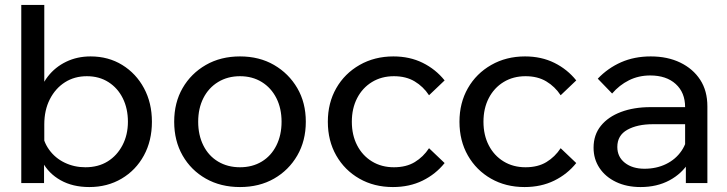

<svg xmlns="http://www.w3.org/2000/svg" viewBox="-20 -740 2938 776"><path d="M158 0H66V-720H159V-344H136Q144 -393 173.5 -431Q203 -469 247.5 -490.5Q292 -512 346 -512Q418 -512 474 -477.5Q530 -443 562 -383.5Q594 -324 594 -248Q594 -171 561.5 -111.5Q529 -52 471.5 -18Q414 16 341 16Q274 16 225 -11.5Q176 -39 151 -86.5Q126 -134 131 -193L150 -212Q154 -169 178.5 -135Q203 -101 241.5 -82.5Q280 -64 325 -64Q377 -64 415 -87.5Q453 -111 475 -153Q497 -195 497 -248Q497 -301 476.5 -342.5Q456 -384 418.5 -408Q381 -432 331 -432Q281 -432 242.5 -407.5Q204 -383 181.5 -339Q159 -295 159 -237V-132L158 -129Z M950 16Q872 16 812 -18Q752 -52 718 -111.5Q684 -171 684 -248Q684 -325 718 -384Q752 -443 812 -477.5Q872 -512 950 -512Q1028 -512 1087.5 -477.5Q1147 -443 1181.5 -384Q1216 -325 1216 -248Q1216 -171 1181.5 -111.5Q1147 -52 1087.5 -18Q1028 16 950 16ZM950 -64Q1000 -64 1038 -87Q1076 -110 1097 -152Q1118 -194 1118 -248Q1118 -302 1097 -343.5Q1076 -385 1038 -408.5Q1000 -432 950 -432Q900 -432 861.5 -408.5Q823 -385 802 -343.5Q781 -302 781 -248Q781 -194 802 -152Q823 -110 861.5 -87Q900 -64 950 -64Z M1714 -141 1777 -81Q1741 -36 1688 -10Q1635 16 1568 16Q1492 16 1432.5 -18Q1373 -52 1339 -111.5Q1305 -171 1305 -248Q1305 -324 1339 -383.5Q1373 -443 1433.5 -477.5Q1494 -512 1570 -512Q1636 -512 1688.5 -486Q1741 -460 1777 -415L1714 -355Q1691 -390 1656 -411Q1621 -432 1572 -432Q1522 -432 1483.5 -408.5Q1445 -385 1423.5 -343.5Q1402 -302 1402 -248Q1402 -194 1423.5 -152.5Q1445 -111 1483.5 -87.5Q1522 -64 1572 -64Q1622 -64 1656.5 -85Q1691 -106 1714 -141Z M2246 -141 2309 -81Q2273 -36 2220 -10Q2167 16 2100 16Q2024 16 1964.5 -18Q1905 -52 1871 -111.5Q1837 -171 1837 -248Q1837 -324 1871 -383.5Q1905 -443 1965.5 -477.5Q2026 -512 2102 -512Q2168 -512 2220.5 -486Q2273 -460 2309 -415L2246 -355Q2223 -390 2188 -411Q2153 -432 2104 -432Q2054 -432 2015.5 -408.5Q1977 -385 1955.5 -343.5Q1934 -302 1934 -248Q1934 -194 1955.5 -152.5Q1977 -111 2015.5 -87.5Q2054 -64 2104 -64Q2154 -64 2188.5 -85Q2223 -106 2246 -141Z M2839 0H2752V-98L2749 -122V-307Q2749 -366 2711 -400.5Q2673 -435 2608 -435Q2561 -435 2522 -415.5Q2483 -396 2454 -362L2396 -422Q2437 -465 2490.5 -488.5Q2544 -512 2610 -512Q2678 -512 2729.5 -487Q2781 -462 2810 -417.5Q2839 -373 2839 -310ZM2569 16Q2513 16 2470 -4.5Q2427 -25 2403 -61Q2379 -97 2379 -143Q2379 -195 2408.5 -231.5Q2438 -268 2490 -287.5Q2542 -307 2609 -307H2760V-238H2619Q2556 -238 2515.5 -215.5Q2475 -193 2475 -146Q2475 -106 2505.5 -82Q2536 -58 2585 -58Q2633 -58 2672 -77Q2711 -96 2734.5 -130.5Q2758 -165 2761 -210L2794 -192Q2794 -132 2765 -85Q2736 -38 2685.5 -11Q2635 16 2569 16Z"/></svg>

Font: Wix Madefor Display Medium
Style: Regular
Weight: 500
Designer: Dalton Maag Ltd
Foundry: Dalton Maag Ltd
Version: Version 3.100